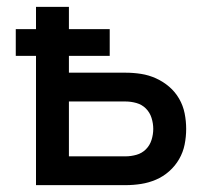

<svg xmlns="http://www.w3.org/2000/svg" viewBox="-20 -540 640 560"><path d="M85 0V-377H26V-455H85V-520H181V-455H300V-377H181V-328H346Q369 -328 391.5 -324.5Q414 -321 435 -311.5Q456 -302 473.5 -287Q491 -272 502.5 -252Q514 -232 518.5 -209.5Q523 -187 523 -164Q523 -141 518.5 -118.5Q514 -96 502.5 -76Q491 -56 473.5 -40.5Q456 -25 435 -16Q414 -7 391.5 -3.5Q369 0 346 0ZM346 -84Q362 -84 378 -88.5Q394 -93 405.5 -104.5Q417 -116 422 -132Q427 -148 427 -164Q427 -180 422 -196Q417 -212 405.5 -223.5Q394 -235 378 -239.5Q362 -244 346 -244H181V-84Z"/></svg>

Font: Iosevka Custom Medium Extended
Style: Regular
Weight: 500
Width: 7
Monospace: yes
Designer: Belleve Invis
Foundry: Belleve Invis
Version: Version 11.2.4; ttfautohint (v1.8.4)